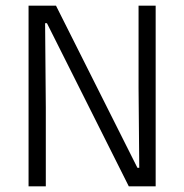

<svg xmlns="http://www.w3.org/2000/svg" viewBox="-20 -659 652 679"><path d="M178 -639 466 -65.5H472.5L470 -347.5V-639H530.5V0H435.5L146 -577H139.5L142 -279V0H81V-639Z"/></svg>

Font: Anek Tamil Light
Style: Regular
Weight: 300
Designer: Aadarsh Rajan (Tamil), Yesha Goshar (Latin)
Foundry: Ek Type
Version: Version 1.003